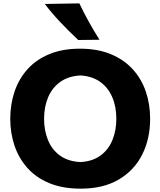

<svg xmlns="http://www.w3.org/2000/svg" viewBox="-20 -1107 953 1142"><path d="M460.4 15.1Q351.1 15.1 271.7 -18.3Q192.4 -51.8 141.4 -109.9Q90.3 -168 65.7 -242.7Q41 -317.4 41 -399.9Q41 -487.3 66.9 -563.2Q92.8 -639.2 144.5 -696.3Q196.3 -753.4 274.2 -785.4Q352.1 -817.4 455.6 -817.4Q560.5 -817.4 638.9 -784.9Q717.3 -752.4 769.3 -695.3Q821.3 -638.2 847.2 -562.5Q873 -486.8 873 -400.4Q873 -281.2 825.7 -187.3Q778.3 -93.3 686.3 -39.1Q594.2 15.1 460.4 15.1ZM458 -143.1Q531.2 -147 578.6 -182.4Q626 -217.8 648.9 -274.7Q671.9 -331.5 671.9 -400.4Q671.9 -473.6 647.2 -530.3Q622.6 -586.9 575 -620.6Q527.3 -654.3 458 -658.2Q386.2 -654.3 338.1 -619.6Q290 -585 266.1 -528.1Q242.2 -471.2 242.2 -400.4Q242.2 -331.1 265.4 -273.9Q288.6 -216.8 336.4 -181.9Q384.3 -147 458 -143.1ZM445.3 -869.1Q390.1 -920.9 339.4 -974.4Q288.6 -1027.8 246.6 -1083.5L452.1 -1086.9Q478 -1032.2 507.8 -978.3Q537.6 -924.3 571.8 -870.6Z"/></svg>

Font: Pinar DS2-Bold
Style: Regular
Weight: 700
Designer: Amin Abedi
Version: Version 2.000